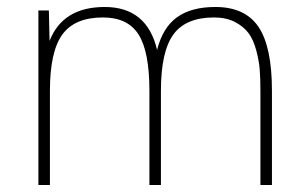

<svg xmlns="http://www.w3.org/2000/svg" viewBox="-20 -530 879 550"><path d="M275 -480Q194 -480 158.5 -431Q123 -382 123 -270V0H90V-500H120L122 -413Q160 -510 280 -510Q401 -510 430 -387Q446 -451 487 -480.5Q528 -510 597 -510Q682 -510 720.5 -453Q759 -396 759 -270V0H726V-270Q726 -305 724 -330.5Q722 -356 714 -386Q706 -416 692 -435Q678 -454 653 -467Q628 -480 593 -480Q512 -480 476.5 -431Q441 -382 441 -270V0H408V-270Q408 -382 377 -431Q346 -480 275 -480Z"/></svg>

Font: Fivo Sans Thin
Style: Regular
Weight: 250
Foundry: Alexander Slobzheninov
Version: 1.0